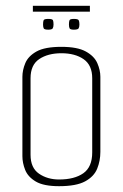

<svg xmlns="http://www.w3.org/2000/svg" viewBox="-20 -636 422 660"><path d="M183 4Q130 4 103 -12Q76 -28 66.5 -52Q57 -76 57 -99V-372Q57 -395 67 -419Q77 -443 105.5 -459Q134 -475 191 -475Q246 -475 275 -459Q304 -443 314.5 -419Q325 -395 325 -372V-114Q325 -83 314 -56Q303 -29 272.5 -12.5Q242 4 183 4ZM183 -19Q236 -19 266.5 -40.5Q297 -62 297 -112V-367Q297 -412 267.5 -432.5Q238 -453 191 -453Q145 -453 115 -433Q85 -413 85 -367V-104Q85 -59 114 -39Q143 -19 183 -19ZM234 -534Q221 -534 219 -539Q217 -544 217 -552Q217 -562 219 -566.5Q221 -571 234 -571Q248 -571 250.5 -566.5Q253 -562 253 -552Q253 -544 250.5 -539Q248 -534 234 -534ZM146 -534Q132 -534 130 -539Q128 -544 128 -552Q128 -562 130 -566.5Q132 -571 146 -571Q160 -571 162 -566.5Q164 -562 164 -552Q164 -544 161.5 -539Q159 -534 146 -534ZM93 -596V-616H289V-596Z"/></svg>

Font: Smooch Sans ExtraLight
Style: Regular
Weight: 200
Designer: Robert E. Leuschke
Foundry: Robert E. Leuschke
Version: Version 1.010; ttfautohint (v1.8.3)